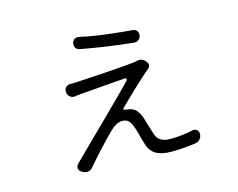

<svg xmlns="http://www.w3.org/2000/svg" viewBox="-95 -770 1189 958"><g transform="rotate(-15 500.0 -291.5)"><path d="M346 -604Q348 -617 358 -623.5Q368 -630 381 -628Q448 -613 520 -604.5Q592 -596 650 -591Q664 -590 671 -580.5Q678 -571 676 -557Q675 -544 665 -536Q655 -528 641 -529Q580 -535 509 -545Q438 -555 370 -568Q357 -570 350 -580.5Q343 -591 346 -604ZM675 -421Q684 -412 683 -401.5Q682 -391 672 -383Q670 -381 667 -378.5Q664 -376 660 -373Q651 -366 632 -348.5Q613 -331 589.5 -309Q566 -287 543.5 -265Q521 -243 505 -227Q498 -220 509 -217Q511 -218 514.5 -217Q518 -216 523 -215Q552 -213 568 -193.5Q584 -174 591 -148Q596 -129 604.5 -102.5Q613 -76 618 -60Q633 -18 689 -18Q724 -18 753 -21.5Q782 -25 809 -31Q823 -33 832 -25Q841 -17 840 -2Q839 13 829 23.5Q819 34 804 36Q778 39 748.5 42Q719 45 681 45Q630 45 601 28Q572 11 561 -26Q557 -38 552 -56Q547 -74 542.5 -91.5Q538 -109 534 -118Q527 -141 515.5 -154Q504 -167 481 -167Q466 -167 450.5 -159Q435 -151 421 -137Q406 -123 380 -96Q354 -69 326.5 -38.5Q299 -8 277 18Q267 31 251.5 33Q236 35 222 25L218 23Q206 14 206 2.5Q206 -9 216 -19Q217 -20 219.5 -22.5Q222 -25 224 -27Q254 -57 296 -98Q338 -139 384 -184.5Q430 -230 474 -273.5Q518 -317 551 -351Q559 -359 557 -364.5Q555 -370 543 -368Q513 -366 469.5 -362.5Q426 -359 384.5 -355.5Q343 -352 318 -350Q303 -349 298 -348.5Q293 -348 286 -346Q271 -345 260.5 -353.5Q250 -362 248 -378Q247 -394 256 -403Q265 -412 281 -412Q288 -412 294 -412Q300 -412 313 -413Q327 -414 357 -415.5Q387 -417 424.5 -419.5Q462 -422 500.5 -424.5Q539 -427 570.5 -430Q602 -433 620 -435L631 -438Q655 -443 674 -424Z"/></g></svg>

Font: Chiron GoRound TC N
Style: Regular
Weight: 350
Designer: Ryoko NISHIZUKA 西塚涼子 (kana, bopomofo & ideographs); Paul D. Hunt (Latin, Greek & Cyrillic); Sandoll Communications 산돌커뮤니
Foundry: Adobe
Version: Version 1.000;hotconv 1.1.1;makeotfexe 2.6.0